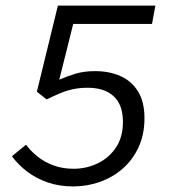

<svg xmlns="http://www.w3.org/2000/svg" viewBox="-20 -658 640 690"><path d="M243.3 12Q193.4 12 151.8 -2.3Q110.2 -16.6 77.8 -41.1Q45.5 -65.7 22.8 -96.4L73.5 -138Q90.8 -114.6 115.5 -95Q140.1 -75.4 172.5 -63.5Q204.8 -51.5 244.6 -51.5Q289.8 -51.5 330.3 -70.6Q370.9 -89.7 396.4 -127.4Q421.8 -165 421.8 -219.8Q421.8 -281.2 388.7 -311.9Q355.5 -342.6 295.7 -342.6Q266.6 -342.6 243.1 -337.6Q219.5 -332.6 196.7 -323.1Q173.8 -313.7 147.8 -300.7L112.5 -328.4L188 -637.8H538.4L526.3 -572H243.1L193 -371.6Q222.5 -384.5 252.6 -393.5Q282.8 -402.4 322 -402.4Q372.7 -402.4 412.8 -384.7Q452.9 -366.9 476 -329.4Q499.2 -291.9 499.2 -233.2Q499.2 -174.8 478.2 -129.4Q457.2 -83.9 421.5 -52.5Q385.8 -21.1 339.8 -4.6Q293.7 12 243.3 12Z"/></svg>

Font: SourceCodeVF
Style: Italic
Weight: 200
Italic angle: -11°
Monospace: yes
Designer: Paul D. Hunt, Teo Tuominen
Foundry: Adobe
Version: Version 1.026;hotconv 1.1.0;makeotfexe 2.6.0